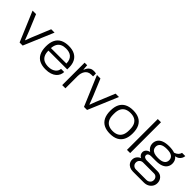

<svg xmlns="http://www.w3.org/2000/svg" viewBox="165 -1861 3184 3184"><g transform="rotate(45 1757.5 -269.0)"><path d="M234 0 12 -526H94L211 -244Q218 -227 228.5 -199.5Q239 -172 250 -143.5Q261 -115 269 -93H275Q282 -113 292 -140.5Q302 -168 313 -195.5Q324 -223 333 -244L449 -526H528L306 0Z M851 12Q767 12 707.5 -17.5Q648 -47 617.5 -108.5Q587 -170 587 -263Q587 -356 617.5 -417Q648 -478 707.5 -508Q767 -538 853 -538Q939 -538 995.5 -507.5Q1052 -477 1080 -421.5Q1108 -366 1108 -290V-243H667Q667 -174 690.5 -131.5Q714 -89 756 -70Q798 -51 855 -51Q898 -51 929.5 -62Q961 -73 983 -90.5Q1005 -108 1016.5 -131Q1028 -154 1029 -177H1103Q1102 -141 1087.5 -107.5Q1073 -74 1042.5 -47Q1012 -20 964.5 -4Q917 12 851 12ZM667 -302H1029Q1029 -351 1014.5 -384.5Q1000 -418 975.5 -438Q951 -458 918.5 -466.5Q886 -475 850 -475Q797 -475 757 -457Q717 -439 694 -400.5Q671 -362 667 -302Z M1233 0V-526H1293L1300 -432H1306Q1313 -455 1328.5 -479.5Q1344 -504 1371.5 -521Q1399 -538 1441 -538Q1456 -538 1470 -536Q1484 -534 1493 -531V-464H1455Q1413 -464 1385 -448.5Q1357 -433 1340 -406.5Q1323 -380 1315.5 -349Q1308 -318 1308 -287V0Z M1744 0 1522 -526H1604L1721 -244Q1728 -227 1738.5 -199.5Q1749 -172 1760 -143.5Q1771 -115 1779 -93H1785Q1792 -113 1802 -140.5Q1812 -168 1823 -195.5Q1834 -223 1843 -244L1959 -526H2038L1816 0Z M2362 12Q2276 12 2217 -18.5Q2158 -49 2127.5 -110Q2097 -171 2097 -263Q2097 -356 2127.5 -416.5Q2158 -477 2217 -507.5Q2276 -538 2362 -538Q2449 -538 2507.5 -507.5Q2566 -477 2596.5 -416.5Q2627 -356 2627 -263Q2627 -171 2596.5 -110Q2566 -49 2507.5 -18.5Q2449 12 2362 12ZM2362 -52Q2419 -52 2460.5 -72.5Q2502 -93 2525 -137Q2548 -181 2548 -252V-274Q2548 -346 2525 -390Q2502 -434 2460.5 -454.5Q2419 -475 2362 -475Q2305 -475 2263.5 -454.5Q2222 -434 2199 -390Q2176 -346 2176 -274V-252Q2176 -181 2199 -137Q2222 -93 2263.5 -72.5Q2305 -52 2362 -52Z M2752 0V-723H2827V0Z M3075 185Q3033 185 2999 169Q2965 153 2945.5 123Q2926 93 2926 53Q2926 10 2951 -22Q2976 -54 3014 -69Q2986 -81 2972.5 -104Q2959 -127 2959 -153Q2959 -187 2983.5 -213Q3008 -239 3048 -247Q3012 -270 2993 -302.5Q2974 -335 2974 -373Q2974 -422 2998.5 -459.5Q3023 -497 3075.5 -517.5Q3128 -538 3210 -538Q3248 -538 3280 -533Q3312 -528 3337 -519Q3378 -532 3402 -556Q3426 -580 3433 -611H3509Q3507 -583 3493 -557Q3479 -531 3453.5 -513Q3428 -495 3392 -490Q3421 -467 3434 -437.5Q3447 -408 3447 -373Q3447 -326 3423 -288.5Q3399 -251 3348 -230Q3297 -209 3216 -209H3106Q3076 -209 3056.5 -196.5Q3037 -184 3037 -158Q3037 -134 3058 -121Q3079 -108 3111 -108H3363Q3425 -108 3462.5 -67.5Q3500 -27 3500 32Q3500 76 3478 110.5Q3456 145 3418.5 165Q3381 185 3332 185ZM3089 125H3331Q3357 125 3377.5 114Q3398 103 3410 84Q3422 65 3422 42Q3422 5 3400.5 -18Q3379 -41 3346 -41H3089Q3054 -41 3029 -17Q3004 7 3004 42Q3004 80 3028.5 102.5Q3053 125 3089 125ZM3210 -268Q3293 -268 3331 -296Q3369 -324 3369 -373Q3369 -423 3331 -451Q3293 -479 3210 -479Q3128 -479 3089.5 -451Q3051 -423 3051 -373Q3051 -341 3067.5 -317.5Q3084 -294 3119 -281Q3154 -268 3210 -268Z"/></g></svg>

Font: Archivo SemiExpanded Light
Style: Regular
Weight: 300
Width: 6
Designer: Hector Gatti
Foundry: Omnibus-Type
Version: Version 2.001